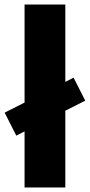

<svg xmlns="http://www.w3.org/2000/svg" viewBox="-60 -828 396 848"><path d="M316.5 -383.5 228.5 -339V0H48.5V-247.5L12 -229L-39.5 -330.5L48.5 -375V-808H228.5V-466.5L265 -485Z"/></svg>

Font: Encode Sans Semi Condensed ExBd
Style: Regular
Weight: 800
Width: 4
Designer: Multiple Designers
Foundry: Impallari Type
Version: Version 2.000